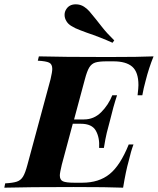

<svg xmlns="http://www.w3.org/2000/svg" viewBox="-63 -869 731 889"><path d="M648 -608Q626 -554 611 -494Q602 -462 596 -428H574Q578 -462 578 -475Q578 -535 549.5 -560Q521 -585 462 -585H431Q396 -585 378.5 -579.5Q361 -574 350.5 -557Q340 -540 330 -502L280 -316H326Q372 -316 405.5 -349.5Q439 -383 457 -428H479Q462 -377 445 -306Q438 -281 431.5 -254.5Q425 -228 418 -184H396Q399 -231 381 -263.5Q363 -296 311 -296H274L223 -106Q214 -68 214 -57Q214 -36 228.5 -29.5Q243 -23 281 -23H318Q395 -23 444.5 -63Q494 -103 533 -200H555Q543 -168 533 -124Q520 -79 507 0Q439 -3 278 -3Q65 -3 -43 0L-39 -20Q-3 -22 15 -28Q33 -34 43.5 -51Q54 -68 64 -106L171 -502Q179 -536 179 -550Q179 -572 164.5 -579Q150 -586 112 -588L117 -608Q224 -605 437 -605Q584 -605 648 -608ZM338 -718Q331 -721 307.5 -729.5Q284 -738 267 -749Q253 -757 244.5 -771Q236 -785 236 -800Q236 -814 243 -825Q257 -849 288 -849Q309 -849 326 -838Q340 -829 350.5 -817Q361 -805 381 -780Q386 -774 409 -744.5Q432 -715 466 -682L458 -671Q403 -696 338 -718Z"/></svg>

Font: Playfair Display SC
Style: Bold Italic
Weight: 700
Italic angle: -14°
Designer: Claus Eggers Sørensen
Foundry: Claus Eggers Sørensen
Version: Version 1.200; ttfautohint (v1.6)